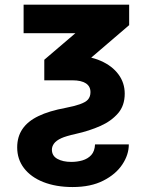

<svg xmlns="http://www.w3.org/2000/svg" viewBox="-20 -565 615 802"><path d="M78.6 -426.3V-545.4H519.5V-460L250.5 -229.5H165V-315.4L294.9 -426.3ZM196.8 60.1Q196.8 85.9 219.7 98.6Q242.7 111.3 277.8 111.3Q302.2 111.3 324.2 105Q347.2 98.1 361.3 82.5Q375.5 66.9 377 38.1H518.1Q518.1 81.1 491.2 121.6Q463.9 163.1 411.6 189.5Q359.4 216.3 283.2 216.3Q213.9 216.3 160.6 195.3Q108.9 174.8 80.1 137.2Q51.8 100.1 51.8 50.8Q51.8 6.3 73.7 -25.9Q95.7 -58.6 140.6 -80.1Q184.6 -101.6 255.4 -114.7Q291 -121.6 313 -129.4Q337.9 -138.2 347.2 -148.9Q357.9 -161.1 357.9 -180.2Q357.9 -204.1 338.9 -216.8Q319.3 -229.5 283.2 -229.5H216.8L219.2 -332.5H283.2Q351.6 -332.5 400.4 -311Q448.7 -290 475.1 -253.9Q501 -218.8 501 -173.8Q501 -124 473.1 -91.8Q444.8 -59.1 399.9 -39.1Q352.5 -18.1 297.4 -5.9Q253.9 3.9 236.3 12.2Q214.8 22 205.6 34.7Q196.8 46.9 196.8 60.1Z"/></svg>

Font: My Font
Style: Bold
Weight: 500
Designer: Rasmus Andersson
Foundry: rsms
Version: Version 0.001